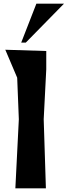

<svg xmlns="http://www.w3.org/2000/svg" viewBox="-20 -1030 370 1050"><path d="M64 0 83 -378 74 -605 9 -758 233 -751V-651L219 -378L231 0ZM121 -797H96L179 -1010H330Z"/></svg>

Font: Trickster
Style: Regular
Weight: 400
Designer: Jean-Baptiste Morizot
Foundry: Jean-Baptiste Morizot
Version: Version 2.000;PS 2.0;hotconv 1.0.88;makeotf.lib2.5.647800